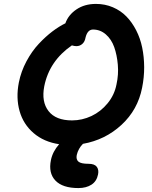

<svg xmlns="http://www.w3.org/2000/svg" viewBox="-20 -750 775 981"><path d="M380.9 210.9Q299.8 210.9 263.2 172.6Q226.6 134.3 240.2 67.9Q249 24.4 282.2 -13.2Q204.1 -24.9 151.6 -70.1Q99.1 -115.2 80.1 -182.4Q61 -249.5 76.2 -328.1Q87.4 -384.8 115.2 -436.8Q143.1 -488.8 178.2 -526.1Q213.4 -563.5 247.6 -589.4Q281.7 -615.2 314 -630.9Q329.1 -673.8 370.6 -701.9Q412.1 -730 470.2 -730Q516.6 -730 556.6 -712.9Q596.7 -695.8 625.7 -666Q654.8 -636.2 675.8 -595.2Q696.8 -554.2 706.5 -506.8Q716.3 -459.5 716.6 -407Q716.8 -354.5 706.1 -301.8Q684.1 -189 600.8 -112.1Q517.6 -35.2 403.8 -15.1Q379.9 8.8 372.1 42Q367.7 64.9 380.9 75.9Q394 86.9 432.1 86.9Q462.9 86.9 474.4 102.1Q485.8 117.2 481 141.1Q474.1 176.3 447.3 193.6Q420.4 210.9 380.9 210.9ZM206.1 -309.1Q190.9 -230 228 -182.4Q265.1 -134.8 348.1 -134.8Q399.4 -134.8 447.3 -157.2Q495.1 -179.7 530 -222.4Q564.9 -265.1 575.2 -318.8Q586.4 -369.1 582 -419.4Q577.6 -469.7 563.5 -509.5Q549.3 -549.3 520.8 -574.2Q492.2 -599.1 455.1 -599.1Q427.2 -599.1 417 -558.1Q413.6 -537.1 400.6 -525.6Q387.7 -514.2 370.1 -514.2Q360.8 -514.2 347.2 -518.1Q231.9 -438.5 206.1 -309.1Z"/></svg>

Font: Shantell Sans Bouncy
Style: Italic
Weight: 600
Italic angle: -11.31°
Designer: Stephen Nixon, Anya Danilova, Shantell Martin
Foundry: Arrow Type
Version: Version 1.006;[9816181b4]